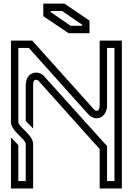

<svg xmlns="http://www.w3.org/2000/svg" viewBox="-20 -1062 748 1082"><path d="M666.7 -833.3H541.7V-468.8C541.7 -456.3 538.5 -437.5 526 -437.5C519.8 -437.5 513.5 -440.6 507.3 -447.9L161.5 -833.3H41.7V-375C41.7 -321.5 125 -279.7 125 -250V-41.7H83.3V-242.7C83.3 -247.1 53.1 -274.1 41.7 -287.5V0H166.7V-250C166.7 -303.5 83.3 -345.3 83.3 -375V-791.7H142.7L474 -421.9C486.5 -406.3 504.2 -395.8 524 -395.8C540.2 -395.8 575.4 -402.7 583.3 -458.3V-791.7H625V-41.7H583.3V-239.6L572.9 -250L224 -637.5C212.5 -646.9 197.9 -653.1 183.3 -653.1C178.1 -653.1 170.8 -651 169.8 -651C142.8 -644.3 125 -619.7 125 -580.2V-381.2C143.8 -357.8 151 -355.8 166.7 -337.5V-586.5C166.7 -600 171.9 -612.5 179.2 -612.5C195.8 -612.5 199 -604.2 202.1 -601L541.7 -221.9V0H666.7ZM224 -970.8 366.7 -875H484.4V-945.8L342.7 -1041.7H224ZM442.7 -916.7H378.1L265.6 -993.8V-1000H330.2L442.7 -922.9Z"/></svg>

Font: Sportrop
Style: Regular
Weight: 500
Version: Version 0.9